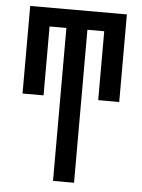

<svg xmlns="http://www.w3.org/2000/svg" viewBox="-53 -562 605 819"><g transform="rotate(5 250.0 -152.5)"><path d="M205 215V-440H133V-145H43V-520H457V-145H367V-440H295V215Z"/></g></svg>

Font: Iosevka SS18 Medium
Style: Regular
Weight: 500
Monospace: yes
Designer: Belleve Invis
Foundry: Belleve Invis
Version: Version 25.1.1; ttfautohint (v1.8.4)